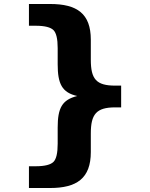

<svg xmlns="http://www.w3.org/2000/svg" viewBox="-20 -733 751 962"><path d="M557 -195H587V-304H557C462 -304 435 -337 435 -434V-534C435 -665 366 -713 231 -713H125V-604H159C205 -604 234 -596 248 -582C262 -568 269 -538 269 -492V-411C269 -314 290 -269 367 -252C291 -233 269 -192 269 -94V-13C269 34 262 64 248 78C234 92 205 100 159 100H125V209H231C364 209 435 161 435 29V-64C435 -160 462 -195 557 -195Z"/></svg>

Font: Iranian Sans Web
Style: Bold
Weight: 700
Designer: Hooman Mehr, Hadi Navid in Neviseh Pardaz Co. Ltd. (http://nevisa.com)
Foundry: http://font-store.ir
Version: 5.0.2 build 3/9/1393